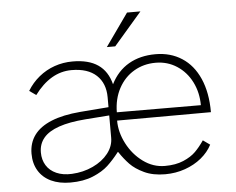

<svg xmlns="http://www.w3.org/2000/svg" viewBox="-52 -784 1050 856"><g transform="rotate(-5 473.0 -356.5)"><path d="M655.5 -27Q704 -27 738.5 -41.8Q773 -56.5 793.8 -77.2Q814.5 -98 833.5 -126L864.5 -104Q847.5 -71 816 -45.2Q784.5 -19.5 742.8 -4.8Q701 10 653.5 10Q599 10 559.8 -8.5Q520.5 -27 497.5 -51Q474.5 -75 454.5 -105Q453 -107.5 452 -107.5Q451 -107.5 449.5 -105Q424.5 -73 399 -49.2Q373.5 -25.5 331 -7.8Q288.5 10 229.5 10Q179.5 10 143 -7.2Q106.5 -24.5 87 -56.8Q67.5 -89 67.5 -133Q67.5 -181 93 -216Q118.5 -251 170.2 -272.2Q222 -293.5 300.5 -300L427.5 -310V-354Q427.5 -417 388.8 -453Q350 -489 277.5 -489Q230 -489 188.5 -464.5Q147 -440 111.5 -392L81.5 -413Q103 -448.5 134.5 -474.2Q166 -500 204.5 -513.5Q243 -527 285.5 -527Q357 -527 399.2 -498Q441.5 -469 456.5 -410Q485.5 -468 536.5 -497.5Q587.5 -527 656.5 -527Q723.5 -527 774.2 -494.2Q825 -461.5 852.8 -398.5Q880.5 -335.5 880.5 -248L460.5 -247Q460.5 -195 487 -143.8Q513.5 -92.5 558.2 -59.8Q603 -27 655.5 -27ZM462.5 -284 838.5 -283Q838.5 -339.5 814.8 -386.8Q791 -434 748.8 -461.5Q706.5 -489 653.5 -489Q600 -489 556.8 -463.5Q513.5 -438 488.2 -391.2Q463 -344.5 462.5 -284ZM320.5 -265Q248 -259.5 201.2 -243.2Q154.5 -227 132 -200Q109.5 -173 109.5 -135Q109.5 -102 125 -77Q140.5 -52 170 -39Q199.5 -26 239.5 -28Q290.5 -30.5 333.8 -50.8Q377 -71 402.2 -103.2Q427.5 -135.5 427.5 -173V-273ZM606.5 -723 481 -577.5H443.5L546.5 -723Z"/></g></svg>

Font: Public Sans VF
Style: Regular
Weight: 400
Designer: Pablo Impallari, Rodrigo Fuenzalida (Modified by Dan O. Williams and USWDS)
Version: Version 1.003